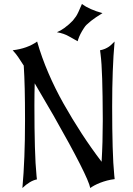

<svg xmlns="http://www.w3.org/2000/svg" viewBox="-20 -947 671 967"><path d="M50.3 -686.5 43.9 -693.8Q117.7 -702.6 167 -737.8Q189.9 -657.7 223.9 -578.9Q257.8 -500 300.8 -423.8Q343.8 -347.7 391.6 -274.2Q439.5 -200.7 491.7 -132.3Q497.6 -230.5 497.6 -336.4V-352.5Q497.1 -470.7 494.6 -550.3Q492.2 -629.9 486.3 -675.3L483.9 -693.8Q497.6 -696.3 508.8 -701.2Q520 -706.1 529.3 -712.4Q538.6 -718.8 557.1 -737.8Q550.8 -667.5 547.9 -586.9Q544.9 -506.3 544.9 -411.1Q544.9 -293.9 547.4 -207.3Q549.8 -120.6 555.7 -61.5L557.6 -44.9Q537.6 -42.5 519 -37.6Q500.5 -32.7 484.4 -26.4Q468.3 -20 455.6 -13.2Q442.9 -6.3 434.6 0Q423.3 -59.6 250 -364.3L154.8 -527.3Q153.3 -476.1 153.3 -416.5Q153.3 -295.4 155.8 -207.3Q158.2 -119.1 164.1 -60.1L166 -43.5Q130.9 -36.6 92.8 0Q106 -145.5 106 -337.4V-351.1Q106 -433.6 104.5 -499.3Q103 -564.9 99.6 -616.7Q84 -641.6 71.8 -659.2Q59.6 -676.8 50.3 -686.5ZM266.6 -784.7Q285.6 -792.5 303.7 -805.7Q329.1 -824.2 347.2 -843.8Q351.6 -848.6 362.8 -864.3Q371.6 -876.5 392.6 -926.8Q430.2 -898.9 496.1 -880.9L463.4 -859.9Q439 -843.8 415.5 -821.8Q410.2 -816.9 402.8 -805.7Q381.8 -773.9 373.5 -747.6Q371.1 -739.7 371.1 -739.3L327.6 -763.7Q301.8 -778.8 266.6 -784.7Z"/></svg>

Font: MedievalSharp
Style: Regular
Weight: 500
Version: Version 1.0